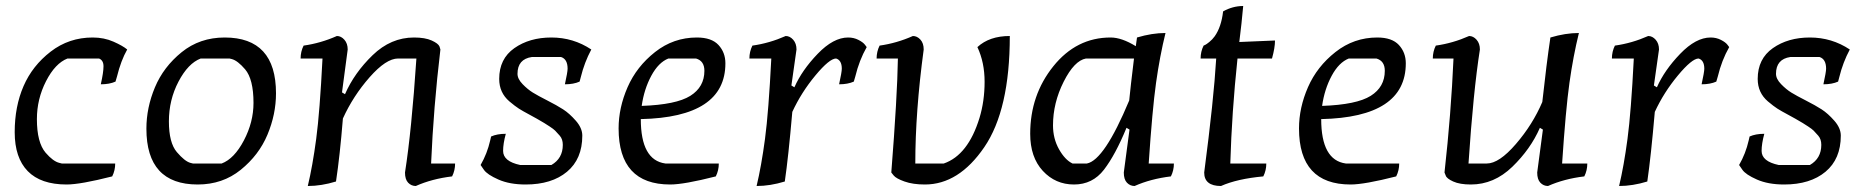

<svg xmlns="http://www.w3.org/2000/svg" viewBox="-20 -605 6230 640"><path d="M364 -60Q364 -37 354 -17Q248 10 202 10Q116 10 72.5 -34.5Q29 -79 29 -164.5Q29 -250 58.5 -318Q88 -386 149 -433Q210 -480 289 -480Q327 -480 358.5 -466Q390 -452 404 -440Q383 -403 370 -350L365 -333Q345 -324 316 -324Q325 -364 325 -384Q325 -404 310 -410H205Q164 -394 133.5 -334.5Q103 -275 103 -208Q103 -130 132 -96Q157 -67 178 -62L186 -60Z M615 -62 623 -60H719Q761 -76 793 -137Q825 -198 825 -262Q825 -341 797 -374Q772 -403 753 -408L745 -410H649Q607 -394 575 -333Q543 -272 543 -200.5Q543 -129 569.5 -98Q596 -67 615 -62ZM639 10Q468 10 468 -176Q468 -246 496.5 -314Q525 -382 585.5 -431Q646 -480 729 -480Q900 -480 900 -294Q900 -224 871.5 -156Q843 -88 782.5 -39Q722 10 639 10Z M982 -410Q982 -433 992 -453Q1049 -461 1103 -485Q1117 -485 1128 -472.5Q1139 -460 1139 -440L1120 -297L1130 -291Q1161 -362 1222 -421Q1283 -480 1360 -480Q1397 -480 1419 -470Q1441 -460 1445 -450L1448 -440Q1425 -247 1417 -60H1497Q1497 -37 1487 -17Q1420 -9 1366 15Q1351 15 1340.5 4Q1330 -7 1330 -30Q1352 -170 1368 -410H1307Q1267 -410 1212 -347.5Q1157 -285 1123 -210Q1113 -86 1100 0Q1051 15 1006 15Q1022 -52 1034 -142Q1046 -232 1055 -410Z M1856 -122Q1856 -141 1846 -152.5Q1836 -164 1830.5 -169.5Q1825 -175 1812 -183.5Q1799 -192 1794 -195Q1769 -210 1745.5 -222.5Q1722 -235 1709.5 -243Q1697 -251 1678 -267Q1644 -296 1644 -342Q1644 -409 1694.5 -444.5Q1745 -480 1818 -480Q1891 -480 1951 -440Q1928 -397 1916 -348L1912 -333Q1892 -324 1863 -324Q1872 -365 1872 -376Q1872 -408 1850 -415H1753Q1705 -408 1705 -359Q1705 -342 1722 -324.5Q1739 -307 1756 -296.5Q1773 -286 1804.5 -270Q1836 -254 1857 -240.5Q1878 -227 1899.5 -202.5Q1921 -178 1921 -153Q1921 -75 1870 -32.5Q1819 10 1732 10Q1679 10 1641.5 -6.5Q1604 -23 1593 -39L1582 -55Q1604 -93 1614 -137L1617 -150Q1637 -159 1666 -159Q1657 -126 1657 -102Q1657 -67 1714 -55H1818Q1856 -77 1856 -122Z M2376 -60Q2376 -37 2366 -17Q2260 10 2214 10Q2042 10 2042 -177Q2042 -246 2072 -314.5Q2102 -383 2163.5 -431.5Q2225 -480 2303 -480Q2352 -480 2375 -455Q2398 -430 2398 -394Q2398 -214 2116 -208Q2116 -71 2198 -60ZM2328 -369Q2328 -402 2300 -410H2208Q2175 -397 2151 -352.5Q2127 -308 2119 -252Q2234 -256 2281 -285.5Q2328 -315 2328 -369Z M2478 -410Q2478 -433 2488 -453Q2545 -461 2599 -485Q2613 -485 2624 -472.5Q2635 -460 2635 -440L2618 -320L2628 -314Q2653 -371 2705.5 -425.5Q2758 -480 2807 -480Q2826 -480 2841.5 -472Q2857 -464 2863 -456L2869 -448Q2844 -404 2831 -350L2826 -333Q2806 -324 2777 -324Q2786 -365 2786 -376Q2786 -404 2767 -410Q2745 -410 2698 -353.5Q2651 -297 2621 -232Q2608 -82 2596 0Q2547 15 2502 15Q2518 -52 2530 -142Q2542 -232 2551 -410Z M3031 -60H3126Q3207 -88 3245 -212Q3262 -268 3262 -332.5Q3262 -397 3238 -448Q3278 -485 3346 -485Q3346 -239 3261 -114.5Q3176 10 3063 10Q3023 10 2995 0Q2967 -10 2959 -20L2951 -30Q2971 -284 2973 -410H2902Q2902 -433 2912 -453Q2969 -461 3023 -485Q3037 -485 3048 -473Q3059 -461 3059 -440Q3031 -233 3031 -60Z M3893 -60Q3893 -37 3883 -17Q3816 -9 3762 15Q3747 15 3736.5 4Q3726 -7 3726 -30L3745 -173L3735 -179Q3698 -89 3660 -39.5Q3622 10 3560 10Q3498 10 3456 -35.5Q3414 -81 3414 -159Q3414 -288 3491 -384Q3568 -480 3682 -480Q3719 -480 3766 -451Q3768 -469 3770 -480Q3820 -495 3865 -495Q3846 -418 3833.5 -329Q3821 -240 3809 -60ZM3490 -187Q3490 -143 3510 -107.5Q3530 -72 3555 -60H3603Q3661 -71 3744 -270Q3748 -312 3760 -410H3600Q3561 -403 3525.5 -332.5Q3490 -262 3490 -187Z M4230 -470Q4230 -446 4220 -410H4105Q4086 -231 4081 -60H4201Q4201 -37 4191 -17Q4104 -9 4050 15Q3994 15 3994 -30Q4026 -274 4034 -410H3982Q3982 -433 3992 -453Q3994 -454 3997.5 -455.5Q4001 -457 4011 -465Q4021 -473 4029 -484Q4051 -515 4057 -567Q4089 -585 4124 -585Q4119 -528 4111 -465Z M4644 -60Q4644 -37 4634 -17Q4528 10 4482 10Q4310 10 4310 -177Q4310 -246 4340 -314.5Q4370 -383 4431.5 -431.5Q4493 -480 4571 -480Q4620 -480 4643 -455Q4666 -430 4666 -394Q4666 -214 4384 -208Q4384 -71 4466 -60ZM4596 -369Q4596 -402 4568 -410H4476Q4443 -397 4419 -352.5Q4395 -308 4387 -252Q4502 -256 4549 -285.5Q4596 -315 4596 -369Z M5271 -60Q5271 -37 5261 -17Q5194 -9 5140 15Q5125 15 5114.5 4Q5104 -7 5104 -30L5123 -173L5113 -179Q5082 -108 5021 -49Q4960 10 4883 10Q4846 10 4824 0Q4802 -10 4799 -20L4795 -30Q4817 -227 4825 -410H4756Q4756 -433 4766 -453Q4823 -461 4877 -485Q4891 -485 4902 -472.5Q4913 -460 4913 -440Q4891 -300 4875 -60H4936Q4977 -60 5033 -125Q5089 -190 5121 -265Q5135 -393 5148 -480Q5198 -495 5243 -495Q5224 -418 5211.5 -329Q5199 -240 5187 -60Z M5353 -410Q5353 -433 5363 -453Q5420 -461 5474 -485Q5488 -485 5499 -472.5Q5510 -460 5510 -440L5493 -320L5503 -314Q5528 -371 5580.5 -425.5Q5633 -480 5682 -480Q5701 -480 5716.5 -472Q5732 -464 5738 -456L5744 -448Q5719 -404 5706 -350L5701 -333Q5681 -324 5652 -324Q5661 -365 5661 -376Q5661 -404 5642 -410Q5620 -410 5573 -353.5Q5526 -297 5496 -232Q5483 -82 5471 0Q5422 15 5377 15Q5393 -52 5405 -142Q5417 -232 5426 -410Z M6051 -122Q6051 -141 6041 -152.5Q6031 -164 6025.5 -169.5Q6020 -175 6007 -183.5Q5994 -192 5989 -195Q5964 -210 5940.5 -222.5Q5917 -235 5904.5 -243Q5892 -251 5873 -267Q5839 -296 5839 -342Q5839 -409 5889.5 -444.5Q5940 -480 6013 -480Q6086 -480 6146 -440Q6123 -397 6111 -348L6107 -333Q6087 -324 6058 -324Q6067 -365 6067 -376Q6067 -408 6045 -415H5948Q5900 -408 5900 -359Q5900 -342 5917 -324.5Q5934 -307 5951 -296.5Q5968 -286 5999.5 -270Q6031 -254 6052 -240.5Q6073 -227 6094.5 -202.5Q6116 -178 6116 -153Q6116 -75 6065 -32.5Q6014 10 5927 10Q5874 10 5836.5 -6.5Q5799 -23 5788 -39L5777 -55Q5799 -93 5809 -137L5812 -150Q5832 -159 5861 -159Q5852 -126 5852 -102Q5852 -67 5909 -55H6013Q6051 -77 6051 -122Z"/></svg>

Font: Kotta One
Style: Regular
Weight: 400
Designer: Ania Kruk
Foundry: Ania Kruk
Version: Version 1.001